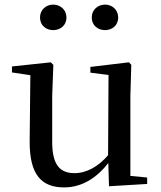

<svg xmlns="http://www.w3.org/2000/svg" viewBox="-20 -800 700 835"><path d="M211 -669C242 -669 269 -689 269 -724C269 -758 242 -780 211 -780C181 -780 154 -758 154 -724C154 -689 181 -669 211 -669ZM437 -669C467 -669 494 -689 494 -724C494 -758 467 -780 437 -780C406 -780 379 -758 379 -724C379 -689 406 -669 437 -669ZM454 10 620 0V-28L547 -35V-383L551 -518L541 -529L373 -509V-484L452 -474L450 -125C408 -76 357 -47 304 -47C242 -47 207 -81 207 -183V-383L212 -518L201 -529L32 -511V-485L112 -473L109 -186C108 -37 163 15 259 15C337 15 401 -27 451 -91Z"/></svg>

Font: Noto Serif TC Medium
Style: Regular
Weight: 500
Designer: Ryoko NISHIZUKA 西塚涼子 (kana & ideographs); Frank Grießhammer (Latin, Greek & Cyrillic); Wenlong ZHANG 张文龙 (bopomofo); San
Foundry: Adobe
Version: Version 2.001;hotconv 1.1.0;makeotfexe 2.6.0